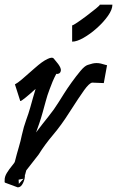

<svg xmlns="http://www.w3.org/2000/svg" viewBox="-29 -768 503 825"><path d="M431 -488 417 -411 366 -413Q353 -409 332.5 -380.5Q312 -352 269 -285Q235 -231 199 -188.5Q163 -146 137 -104L84 -36Q82 -30 81 -25.5Q80 -21 79 -17L78 -18Q79 0 70 18.5Q61 37 48 37H47L-7 17H-8Q-10 13 -9 8Q-10 -8 0.5 -25Q11 -42 22.5 -55.5Q34 -69 35 -74Q43 -106 51.5 -134.5Q60 -163 65 -188Q73 -224 83.5 -252.5Q94 -281 101 -306Q107 -327 112.5 -347Q118 -367 124 -386Q95 -360 80 -348Q65 -336 60 -334H58L35 -406H36Q46 -411 64.5 -426.5Q83 -442 120 -475Q137 -490 150 -499.5Q163 -509 176 -515Q195 -524 201.5 -517Q208 -510 221 -493Q234 -475 232.5 -465Q231 -455 224 -452Q217 -449 213 -451Q204 -434 197 -417.5Q190 -401 184 -384Q174 -358 167.5 -333Q161 -308 154 -284Q147 -259 140 -238.5Q133 -218 126 -199Q153 -235 178.5 -266.5Q204 -298 223 -329Q230 -340 245 -364Q260 -388 279.5 -415Q299 -442 317 -463.5Q335 -485 348 -489Q360 -493 368.5 -495Q377 -497 386 -497Q395 -497 404 -495Q413 -493 429 -488ZM72 0 51 4 52 22ZM400 -748H454Q454 -727 435 -700Q416 -673 387.5 -647.5Q359 -622 330 -605.5Q301 -589 281 -589V-659Q285 -659 303.5 -671.5Q322 -684 344.5 -701Q367 -718 383.5 -731.5Q400 -745 400 -748Z"/></svg>

Font: Syne
Style: Italic
Weight: 400
Italic angle: -9°
Designer: Lucas Descroix
Foundry: Bonjour Monde
Version: Version 2.000; ttfautohint (v1.8.3)